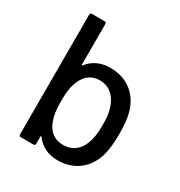

<svg xmlns="http://www.w3.org/2000/svg" viewBox="-167 -818 887 944"><g transform="rotate(30 276.0 -346.0)"><path d="M169 -53Q168 -55 166 -54.5Q164 -54 164 -52V-10Q164 0 153 0H83Q72 0 72 -10V-690Q72 -700 83 -700H153Q164 -700 164 -690V-459Q164 -457 165.5 -456.5Q167 -456 169 -458Q190 -486 222 -501Q254 -516 293 -516Q364 -516 412.5 -479.5Q461 -443 480 -379Q494 -336 494 -255Q494 -178 480 -130Q460 -65 411.5 -28.5Q363 8 294 8Q255 8 223 -7.5Q191 -23 169 -53ZM182 -140Q195 -107 220 -89Q245 -71 280 -71Q317 -71 343.5 -89.5Q370 -108 383 -141Q392 -162 396.5 -187.5Q401 -213 401 -254Q401 -296 395.5 -323Q390 -350 379 -372Q365 -402 339.5 -419.5Q314 -437 279 -437Q246 -437 221.5 -419.5Q197 -402 184 -371Q174 -349 169.5 -323Q165 -297 165 -254Q165 -213 169 -187.5Q173 -162 182 -140Z"/></g></svg>

Font: Barlow GEO Medium
Style: Regular
Weight: 500
Designer: Jeremy Tribby
Foundry: Tribby Type
Version: Version 1.408